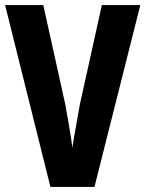

<svg xmlns="http://www.w3.org/2000/svg" viewBox="-20 -734 571 754"><path d="M531 -714H380L293 -321C288 -288 270 -196 264 -153C260 -196 242 -289 237 -321L150 -714H0L178 0H351Z"/></svg>

Font: Noto Sans Sinhala UI ExtraCondensed ExtraBold
Style: Regular
Weight: 800
Width: 2
Designer: Jelle Bosma - Monotype Design Team
Foundry: Monotype Imaging Inc.
Version: Version 2.006